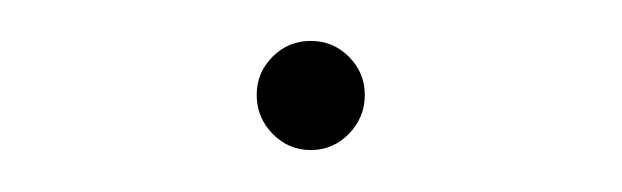

<svg xmlns="http://www.w3.org/2000/svg" viewBox="-20 -67 298 92"><path d="M128.9 4.9Q118.2 4.9 110.6 -2.9Q103 -10.7 103 -21.5Q103 -32.2 110.6 -39.8Q118.2 -47.4 128.9 -47.4Q139.6 -47.4 147.2 -39.8Q154.8 -32.2 154.8 -21.5Q154.8 -10.7 147.2 -2.9Q139.6 4.9 128.9 4.9Z"/></svg>

Font: Inter 17pt Thin
Style: Regular
Weight: 250
Version: Version 4.001;git-66647c0bb